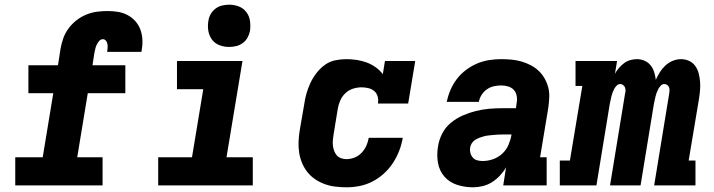

<svg xmlns="http://www.w3.org/2000/svg" viewBox="-20 -790 3040 818"><path d="M45 0V-120H162L207 -393H101V-512H227L238 -583Q242 -606 250 -628Q258 -650 272.5 -669.5Q287 -689 306.5 -704Q326 -719 348 -728Q370 -737 393 -740Q416 -743 438 -743Q461 -743 482.5 -739.5Q504 -736 523 -726Q542 -716 556 -700.5Q570 -685 577.5 -665.5Q585 -646 586.5 -623.5Q588 -601 584 -579Q584 -576 583.5 -573.5Q583 -571 582 -569H436Q437 -570 437 -570.5Q437 -571 437 -572Q438 -580 438.5 -588Q439 -596 437.5 -603.5Q436 -611 431 -617Q426 -623 418 -623Q409 -623 402.5 -615.5Q396 -608 392 -599.5Q388 -591 386 -582Q384 -573 382 -564L374 -512H514V-393H354L309 -120H417V0Z M654 0V-120H798L846 -410H734V-530H1013L945 -120H1057V0ZM956 -590Q935 -590 915 -597.5Q895 -605 883 -621.5Q871 -638 867.5 -659Q864 -680 868 -702Q870 -717 878 -730.5Q886 -744 898.5 -753.5Q911 -763 926.5 -766.5Q942 -770 956 -770Q978 -770 997.5 -762.5Q1017 -755 1029.5 -738.5Q1042 -722 1045 -701Q1048 -680 1045 -658Q1042 -643 1034.5 -629.5Q1027 -616 1014 -606.5Q1001 -597 986 -593.5Q971 -590 956 -590Z M1456 8Q1432 8 1408 5Q1384 2 1362.5 -6Q1341 -14 1322.5 -26.5Q1304 -39 1290 -56.5Q1276 -74 1267 -95.5Q1258 -117 1254.5 -140Q1251 -163 1252 -187Q1253 -211 1257 -235L1276 -345Q1279 -368 1285.5 -391Q1292 -414 1302.5 -436.5Q1313 -459 1328.5 -479Q1344 -499 1364 -513.5Q1384 -528 1408 -533Q1432 -538 1455 -538Q1478 -538 1500.5 -534.5Q1523 -531 1543 -523.5Q1563 -516 1580.5 -503.5Q1598 -491 1611 -474L1620 -530H1749L1719 -349H1590Q1593 -364 1589 -378.5Q1585 -393 1574.5 -402Q1564 -411 1549.5 -414.5Q1535 -418 1520 -418Q1502 -418 1483.5 -412Q1465 -406 1451 -392.5Q1437 -379 1429.5 -361.5Q1422 -344 1419 -326L1401 -216Q1399 -204 1398 -192Q1397 -180 1398.5 -168.5Q1400 -157 1404 -146.5Q1408 -136 1415 -128Q1422 -120 1433 -116Q1444 -112 1456 -112Q1473 -112 1490 -118.5Q1507 -125 1520 -138.5Q1533 -152 1540.5 -168.5Q1548 -185 1551 -203H1696Q1691 -174 1680.5 -147Q1670 -120 1654 -95.5Q1638 -71 1615.5 -50.5Q1593 -30 1566.5 -16.5Q1540 -3 1512 2.5Q1484 8 1456 8Z M1995 8Q1960 8 1927.5 -2.5Q1895 -13 1873.5 -37.5Q1852 -62 1846 -96Q1840 -130 1846 -165Q1850 -193 1863.5 -220Q1877 -247 1900.5 -266.5Q1924 -286 1951.5 -298Q1979 -310 2007 -317Q2035 -324 2063.5 -326.5Q2092 -329 2120 -329H2178L2181 -350Q2184 -365 2181.5 -380.5Q2179 -396 2169.5 -406.5Q2160 -417 2145.5 -421.5Q2131 -426 2115 -426Q2100 -426 2084 -422.5Q2068 -419 2054.5 -409.5Q2041 -400 2032 -386Q2023 -372 2020 -356H1883Q1889 -383 1899.5 -407.5Q1910 -432 1926.5 -453.5Q1943 -475 1965.5 -492Q1988 -509 2013 -519.5Q2038 -530 2064 -534Q2090 -538 2115 -538Q2137 -538 2159 -536Q2181 -534 2201.5 -528Q2222 -522 2240.5 -512.5Q2259 -503 2274 -489Q2289 -475 2299.5 -457Q2310 -439 2315.5 -418.5Q2321 -398 2320 -375.5Q2319 -353 2316 -331L2281 -120H2309V0H2124L2136 -77Q2125 -58 2109.5 -41.5Q2094 -25 2075.5 -13.5Q2057 -2 2036 3Q2015 8 1995 8ZM2036 -104Q2058 -104 2080 -111.5Q2102 -119 2119.5 -135Q2137 -151 2146 -172Q2155 -193 2159 -215V-217H2120Q2110 -217 2100.5 -216.5Q2091 -216 2081.5 -215Q2072 -214 2062 -213Q2052 -212 2042.5 -209.5Q2033 -207 2023.5 -203.5Q2014 -200 2005 -194.5Q1996 -189 1990.5 -180.5Q1985 -172 1983 -162Q1981 -150 1984 -138.5Q1987 -127 1994.5 -118.5Q2002 -110 2013 -107Q2024 -104 2036 -104Z M2365 0V-106H2408L2461 -424H2432V-530H2609L2600 -476Q2607 -489 2617 -500.5Q2627 -512 2639 -521Q2651 -530 2665.5 -534Q2680 -538 2693 -538Q2711 -538 2726.5 -531Q2742 -524 2752 -511.5Q2762 -499 2767 -483Q2772 -467 2774 -450Q2781 -466 2791 -482Q2801 -498 2815 -511Q2829 -524 2846.5 -531Q2864 -538 2881 -538Q2900 -538 2916 -530.5Q2932 -523 2942 -509Q2952 -495 2956.5 -478Q2961 -461 2962.5 -443Q2964 -425 2962.5 -406.5Q2961 -388 2958 -369L2914 -106H2943V0H2767L2831 -391Q2832 -398 2832.5 -405Q2833 -412 2830.5 -418Q2828 -424 2822.5 -428Q2817 -432 2810 -432Q2802 -432 2795.5 -425.5Q2789 -419 2785 -411.5Q2781 -404 2778 -396Q2775 -388 2773 -380Q2771 -372 2769.5 -364Q2768 -356 2766 -348L2709 0H2579L2643 -391Q2645 -398 2645 -405Q2645 -412 2642.5 -418Q2640 -424 2634.5 -428Q2629 -432 2623 -432Q2614 -432 2607.5 -425.5Q2601 -419 2597 -411.5Q2593 -404 2590 -396Q2587 -388 2585 -380Q2583 -372 2581.5 -364Q2580 -356 2578 -348L2521 0Z"/></svg>

Font: Iosevka Slab HvExObl
Style: Regular
Weight: 900
Width: 7
Italic angle: -9°
Monospace: yes
Designer: Belleve Invis
Foundry: Belleve Invis
Version: Version 11.1.1; ttfautohint (v1.8.3)